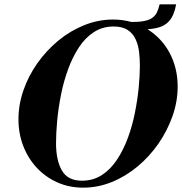

<svg xmlns="http://www.w3.org/2000/svg" viewBox="-20 -853 838 884"><path d="M363 11Q298 11 243.5 -13.5Q189 -38 149 -81Q109 -124 87 -181Q65 -238 65 -304Q65 -371 88 -437.5Q111 -504 152.5 -562.5Q194 -621 248.5 -666Q303 -711 367.5 -737Q432 -763 500 -763Q565 -763 619 -739.5Q673 -716 713.5 -674.5Q754 -633 776 -576.5Q798 -520 798 -454Q798 -386 774.5 -319Q751 -252 710 -192.5Q669 -133 614 -87Q559 -41 495 -15Q431 11 363 11ZM357 -21Q409 -21 449 -47Q489 -73 518.5 -117.5Q548 -162 568.5 -217.5Q589 -273 601 -333Q613 -393 618.5 -449Q624 -505 624 -551Q624 -581 620.5 -612.5Q617 -644 605 -671Q593 -698 568.5 -714.5Q544 -731 503 -731Q452 -731 412 -705Q372 -679 343 -634.5Q314 -590 293.5 -534Q273 -478 261 -417.5Q249 -357 243.5 -299.5Q238 -242 238 -194Q238 -115 265 -68Q292 -21 357 -21ZM606 -716 542 -754Q597 -750 629.5 -754Q662 -758 678.5 -769Q695 -780 702.5 -796Q710 -812 715 -833H791Q782 -783 760 -757.5Q738 -732 700.5 -724Q663 -716 606 -716Z"/></svg>

Font: Libre Bodoni
Style: Italic
Weight: 400
Italic angle: -13°
Designer: Pablo Impallari, Rodrigo Fuenzalida
Foundry: Impallari Type
Version: Version 2.005;gftools[0.9.23]